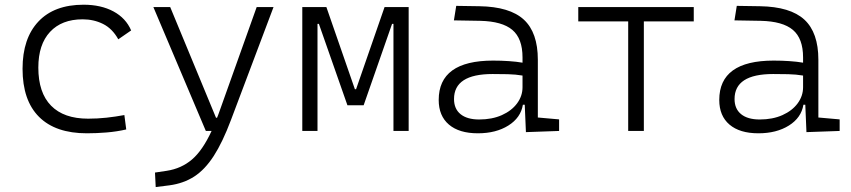

<svg xmlns="http://www.w3.org/2000/svg" viewBox="-20 -547 3556 802"><path d="M342.8 9.8Q211.9 9.8 143.1 -58.8Q74.2 -127.4 74.2 -259.8Q74.2 -386.7 140.4 -457Q206.5 -527.3 329.1 -527.3Q401.9 -527.3 453.9 -499.3Q505.9 -471.2 527.8 -419.9L474.1 -382.8Q449.2 -427.7 410.4 -447Q371.6 -466.3 325.2 -466.3Q237.8 -466.3 189 -413.8Q140.1 -361.3 140.1 -264.6Q140.1 -159.7 193.4 -105.5Q246.6 -51.3 348.1 -51.3Q386.7 -51.3 424.8 -55.4Q462.9 -59.6 499.5 -66.4L507.3 -6.3Q467.3 2.9 425.3 6.3Q383.3 9.8 342.8 9.8Z M630.4 234.4 627.4 173.8 676.3 166.5Q737.3 157.2 781.7 119.4Q826.2 81.5 863.8 0H839.8L620.6 -517.6H690.9L882.3 -55.2H886.7Q889.6 -62.5 892.6 -70.3L1052.2 -517.6H1122.6L944.8 -45.9Q909.7 47.4 872.8 104.5Q835.9 161.6 791.3 190.4Q746.6 219.2 688 227.1Z M1242.7 0V-517.6H1343.3L1462.4 -174.3H1467.3L1586.4 -517.6H1687V0H1623.5V-447.3H1617.7L1499 -107.4H1431.2L1312 -447.3H1306.2V0Z M2176.8 4.9 2171.9 -109.4H2164.1Q2155.3 -55.2 2103.5 -22.7Q2051.8 9.8 1976.1 9.8Q1897.9 9.8 1855.2 -26.6Q1812.5 -63 1812.5 -129.4Q1812.5 -293.9 2039.6 -293.9Q2074.2 -293.9 2105.7 -291.7Q2137.2 -289.6 2162.6 -285.2V-307.1Q2162.6 -386.2 2120.1 -422.1Q2077.6 -458 1985.8 -460L1876 -461.9L1885.7 -522.5L1982.4 -521Q2109.4 -519 2168 -465.1Q2226.6 -411.1 2226.6 -297.4V-56.2L2315.4 -48.3V0ZM2162.6 -231.4Q2133.8 -236.3 2100.8 -237.1Q2067.9 -237.8 2037.6 -237.8Q1876.5 -237.8 1876.5 -133.3Q1876.5 -92.3 1903.8 -70.1Q1931.2 -47.9 1981.4 -47.9Q2035.6 -47.9 2076.4 -66.2Q2117.2 -84.5 2139.9 -115.2Q2162.6 -146 2162.6 -182.6Z M2604 0V-457.5H2395.5V-517.6H2877.9V-457.5H2669.4V0Z M3348.6 4.9 3343.8 -109.4H3335.9Q3327.1 -55.2 3275.4 -22.7Q3223.6 9.8 3147.9 9.8Q3069.8 9.8 3027.1 -26.6Q2984.4 -63 2984.4 -129.4Q2984.4 -293.9 3211.4 -293.9Q3246.1 -293.9 3277.6 -291.7Q3309.1 -289.6 3334.5 -285.2V-307.1Q3334.5 -386.2 3292 -422.1Q3249.5 -458 3157.7 -460L3047.9 -461.9L3057.6 -522.5L3154.3 -521Q3281.2 -519 3339.8 -465.1Q3398.4 -411.1 3398.4 -297.4V-56.2L3487.3 -48.3V0ZM3334.5 -231.4Q3305.7 -236.3 3272.7 -237.1Q3239.7 -237.8 3209.5 -237.8Q3048.3 -237.8 3048.3 -133.3Q3048.3 -92.3 3075.7 -70.1Q3103 -47.9 3153.3 -47.9Q3207.5 -47.9 3248.3 -66.2Q3289.1 -84.5 3311.8 -115.2Q3334.5 -146 3334.5 -182.6Z"/></svg>

Font: Cascadia Code NF Light
Style: Regular
Weight: 300
Monospace: yes
Designer: Aaron Bell
Foundry: Saja Typeworks
Version: Version 2404.023; ttfautohint (v1.8.4)